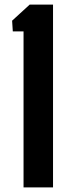

<svg xmlns="http://www.w3.org/2000/svg" viewBox="-20 -820 296 840"><path d="M83 0V-682.5H36L33 -729.5L110 -800H212V0Z"/></svg>

Font: Big Shoulders Display Thin ExtraBold
Style: Regular
Weight: 800
Version: Version 2.002